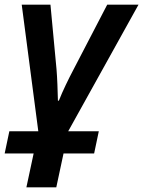

<svg xmlns="http://www.w3.org/2000/svg" viewBox="-44 -562 613 822"><path d="M69 240H197L228 95H359L379 0H248L549 -542H415L269 -261C250 -225 224 -172 208 -131H204C203 -175 201 -230 198 -265L172 -542H49L120 0H-4L-24 95H100Z"/></svg>

Font: Noto Sans SemiBold
Style: Italic
Weight: 600
Italic angle: -12°
Designer: Monotype Design Team
Foundry: Monotype Imaging Inc.
Version: Version 2.013